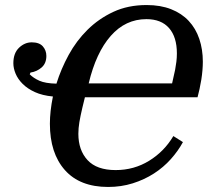

<svg xmlns="http://www.w3.org/2000/svg" viewBox="-20 -730 839 762"><path d="M562 -710Q617 -710 659 -693.5Q701 -677 729 -647Q757 -617 771 -575.5Q785 -534 785 -485Q785 -470 783.5 -451.5Q782 -433 779 -414Q776 -395 772 -377Q768 -359 764 -344H317L307 -303Q299 -269 295 -245Q291 -221 291 -199Q291 -134 327.5 -94.5Q364 -55 439 -55Q512 -55 572 -92Q632 -129 668 -190L706 -166Q687 -131 658 -98.5Q629 -66 591 -41.5Q553 -17 507 -2.5Q461 12 409 12Q297 12 237.5 -55Q178 -122 178 -239Q178 -288 190 -347Q148 -351 118.5 -364.5Q89 -378 70 -397Q51 -416 42 -437.5Q33 -459 33 -479Q33 -519 55.5 -540.5Q78 -562 106 -562Q136 -562 150 -546Q164 -530 164 -508Q164 -479 145.5 -462.5Q127 -446 101 -442L98 -435Q113 -420 136.5 -409.5Q160 -399 204 -398Q222 -456 252.5 -512Q283 -568 327.5 -612Q372 -656 430 -683Q488 -710 562 -710ZM561 -654Q478 -654 419.5 -587.5Q361 -521 332 -399H663L675 -453Q678 -469 680 -485Q682 -501 682 -518Q682 -583 651 -618.5Q620 -654 561 -654Z"/></svg>

Font: IBM Plex Serif Medm
Style: Italic
Weight: 500
Italic angle: -14°
Designer: Mike Abbink, Paul van der Laan, Pieter van Rosmalen
Foundry: Bold Monday
Version: Version 3.001